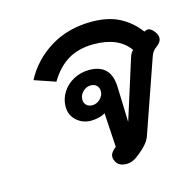

<svg xmlns="http://www.w3.org/2000/svg" viewBox="-93 -698 813 802"><g transform="rotate(-15 313.5 -297.0)"><path d="M357 9Q345 9 334 4.5Q323 0 317 -9Q308 -23 308 -34Q308 -44 314 -53Q320 -62 333 -72L324 -220Q315 -213 297 -208.5Q279 -204 263 -204Q226 -204 200 -227.5Q174 -251 174 -288Q174 -321 192 -349.5Q210 -378 241 -394.5Q272 -411 308 -411Q402 -411 405 -312L410 -159L491 -415Q498 -437 508 -444Q462 -510 354 -510Q290 -510 244 -483Q198 -456 164 -399L73 -430Q114 -508 191 -555.5Q268 -603 370 -603Q442 -603 491 -577Q540 -551 573 -506Q581 -511 589 -511Q603 -511 618 -490Q627 -477 627 -465Q627 -447 605 -431Q588 -420 580 -397L470 -81Q458 -45 398 -3Q380 9 357 9ZM333 -313Q333 -328 323.5 -337.5Q314 -347 298 -347Q279 -347 264 -332.5Q249 -318 249 -298Q249 -284 258.5 -274.5Q268 -265 284 -265Q303 -265 318 -279.5Q333 -294 333 -313Z"/></g></svg>

Font: Niramit SemiBold
Style: Italic
Weight: 600
Italic angle: -10°
Designer: Katatrad Aksorn Co.,Ltd.
Foundry: Cadson Demak Co.,Ltd.
Version: Version 1.001; ttfautohint (v1.6)